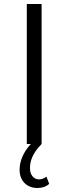

<svg xmlns="http://www.w3.org/2000/svg" viewBox="-20 -720 342 960"><path d="M212 163C201 172 189 177 175 177C151 177 130 157 130 122C130 90 138 51 188 0V-700H114V0H134C93 45 78 90 78 129C78 184 114 220 167 220C191 220 212 213 226 199Z"/></svg>

Font: Talent
Style: Regular
Weight: 400
Designer: Mike Powis
Version: Version 1.001;hotconv 1.0.109;makeotfexe 2.5.65596